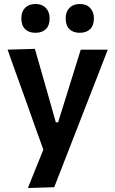

<svg xmlns="http://www.w3.org/2000/svg" viewBox="-20 -747 578 963"><path d="M120 196Q139 148.5 158.5 99.8Q178 51 197.5 3.5Q180 -44.5 162.5 -93.2Q145 -142 128.5 -189L96.5 -279Q77 -332.5 57 -388.5Q37 -444.5 18 -498L155 -502Q171.5 -444.5 187.2 -389.5Q203 -334.5 219.5 -276.5L260 -133.5H271.5L316 -276.5Q333.5 -332.5 350.5 -387.2Q367.5 -442 385 -498H520.5Q505 -458 490.5 -420.5Q476 -383 458.5 -338Q441 -293 416.5 -230.5L362 -90.5Q325 4.5 299 71.2Q273 138 252 192ZM379.5 -582.5Q347 -582.5 328.2 -600.8Q309.5 -619 309.5 -655.5Q309.5 -688.5 328.5 -707.8Q347.5 -727 380.5 -727Q413.5 -727 432.2 -707Q451 -687 451 -655.5Q451 -619 432 -600.8Q413 -582.5 379.5 -582.5ZM157.5 -582.5Q125 -582.5 106 -600.8Q87 -619 87 -655.5Q87 -688.5 106 -707.8Q125 -727 158.5 -727Q191 -727 210 -707Q229 -687 229 -655.5Q229 -619 210 -600.8Q191 -582.5 157.5 -582.5Z"/></svg>

Font: Commissioner SemiBold
Style: Regular
Weight: 600
Designer: Kostas Bartsokas
Foundry: Kostas Bartsokas
Version: Version 1.000; ttfautohint (v1.8.3)